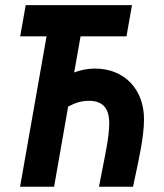

<svg xmlns="http://www.w3.org/2000/svg" viewBox="-20 -713 626 733"><path d="M56.6 0H186.5L240.2 -306.2C270 -321.8 292 -328.1 320.3 -328.1C373.5 -328.1 397 -297.9 397 -242.7C397 -190.4 381.8 -123.5 367.7 -50.8L357.9 0H487.8L497.1 -43.9C509.8 -104 529.8 -191.4 529.8 -257.3C529.8 -375 452.1 -451.2 342.8 -451.2C314.5 -451.2 288.1 -445.8 263.2 -436.5L287.6 -574.2H462.9L483.9 -693.4H78.1L57.1 -574.2H157.7Z"/></svg>

Font: Cascadia Code NF
Style: Bold Italic
Weight: 700
Italic angle: -10°
Monospace: yes
Designer: Aaron Bell
Foundry: Saja Typeworks
Version: Version 2404.023